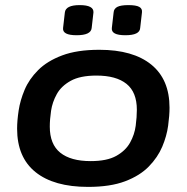

<svg xmlns="http://www.w3.org/2000/svg" viewBox="-20 -725 731 752"><path d="M325 7Q191 7 119 -51Q47 -109 47 -221Q47 -252 53 -292Q59 -332 76.5 -373.5Q94 -415 129.5 -450.5Q165 -486 223.5 -508Q282 -530 369 -530Q501 -530 572.5 -472Q644 -414 644 -303Q644 -273 638.5 -232.5Q633 -192 615.5 -150.5Q598 -109 563 -73Q528 -37 470 -15Q412 7 325 7ZM335 -94Q399 -94 435.5 -114.5Q472 -135 489.5 -166.5Q507 -198 511.5 -232.5Q516 -267 516 -295Q516 -364 475.5 -396.5Q435 -429 358 -429Q294 -429 257 -408.5Q220 -388 202.5 -356.5Q185 -325 180 -291Q175 -257 175 -229Q175 -160 216 -127Q257 -94 335 -94ZM471 -587Q415 -587 418 -615L425 -676Q426 -691 439.5 -698Q453 -705 483 -705Q513 -705 525.5 -698Q538 -691 536 -676L529 -615Q527 -587 471 -587ZM280 -587Q224 -587 227 -615L234 -676Q237 -705 292 -705Q348 -705 346 -676L339 -615Q336 -587 280 -587Z"/></svg>

Font: Asap Expanded Expanded SemiBold
Style: Italic
Weight: 600
Width: 7
Italic angle: -6°
Designer: Pablo Cosgaya
Foundry: Omnibus-Type
Version: Version 3.001; ttfautohint (v1.8.4.7-5d5b)